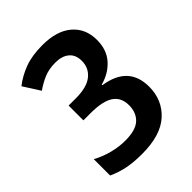

<svg xmlns="http://www.w3.org/2000/svg" viewBox="-209 -834 955 955"><g transform="rotate(-45 268.0 -357.0)"><path d="M469 -550Q469 -481 430 -437Q391 -393 328 -376V-372Q488 -348 488 -202Q488 -109 423 -49.5Q358 10 226 10Q170 10 125.5 1.5Q81 -7 38 -27V-142Q80 -119 126 -107.5Q172 -96 213 -96Q288 -96 320 -126Q352 -156 352 -208Q352 -262 313 -288.5Q274 -315 188 -315H138V-419H189Q267 -419 304.5 -449.5Q342 -480 342 -530Q342 -572 315.5 -594.5Q289 -617 242 -617Q196 -617 160.5 -601.5Q125 -586 96 -565L40 -653Q81 -685 133 -704.5Q185 -724 258 -724Q359 -724 414 -677Q469 -630 469 -550Z"/></g></svg>

Font: Noto Sans Bengali SemiCondensed SemiBold
Style: Regular
Weight: 600
Width: 4
Designer: Joana Ranito - Universal Thirst; Jelle Bosma - Monotype Design Team
Foundry: Universal Thirst ehf.
Version: Version 3.000; ttfautohint (v1.8.4.7-5d5b)